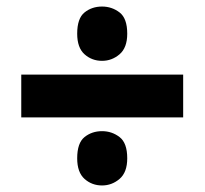

<svg xmlns="http://www.w3.org/2000/svg" viewBox="-20 -646 626 587"><path d="M292 -460Q261 -460 238.5 -480Q216 -500 216 -543Q216 -590 238.5 -608Q261 -626 292 -626Q322 -626 345.5 -608Q369 -590 369 -543Q369 -500 345.5 -480Q322 -460 292 -460ZM45 -287V-418H540V-287ZM292 -79Q261 -79 238.5 -99Q216 -119 216 -162Q216 -209 238.5 -227Q261 -245 292 -245Q322 -245 345.5 -227Q369 -209 369 -162Q369 -119 345.5 -99Q322 -79 292 -79Z"/></svg>

Font: Noto Sans Thaana Black
Style: Regular
Weight: 900
Designer: David Williams
Foundry: Google Inc.
Version: Version 3.001; ttfautohint (v1.8.4.7-5d5b)